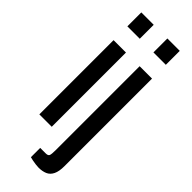

<svg xmlns="http://www.w3.org/2000/svg" viewBox="-298 -748 964 964"><g transform="rotate(45 183.5 -266.0)"><path d="M48 -625V-724H136V-625ZM48 0V-527H136V0ZM233 -625V-724H321V-625ZM234 192Q227 192 214 190.5Q201 189 189 186.5Q177 184 170 182V116H209Q226 116 229.5 106.5Q233 97 233 70V-527H321V95Q321 132 310.5 153.5Q300 175 280.5 183.5Q261 192 234 192Z"/></g></svg>

Font: Archivo ExtraCondensed Medium
Style: Regular
Weight: 500
Width: 2
Designer: Hector Gatti
Foundry: Omnibus-Type
Version: Version 2.001